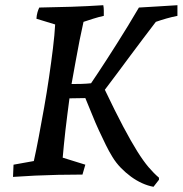

<svg xmlns="http://www.w3.org/2000/svg" viewBox="-20 -672 702 738"><path d="M570 46Q548 42 526 32Q504 22 483.5 7Q463 -8 444.5 -27Q426 -46 412 -69Q399 -90 386.5 -115.5Q374 -141 360.5 -170Q347 -199 334.5 -230.5Q322 -262 308 -295Q293 -295 277 -294.5Q261 -294 247 -294Q243 -264 239 -232.5Q235 -201 231.5 -171Q228 -141 225.5 -114.5Q223 -88 221 -66L308 -39Q305 -29 302.5 -20Q300 -11 297 -1Q250 -1 204 0Q158 1 114.5 3Q71 5 30 8Q31 -4 31 -15.5Q31 -27 32 -39L110 -53Q119 -93 129 -146Q139 -199 149.5 -258Q160 -317 168.5 -375Q177 -433 183.5 -486Q190 -539 192 -578L120 -600Q121 -614 124 -624.5Q127 -635 131 -643Q193 -644 254.5 -646Q316 -648 377 -652Q379 -642 379 -632Q379 -622 379 -611Q360 -607 338 -600Q316 -593 301 -588Q294 -557 286 -517.5Q278 -478 270.5 -435Q263 -392 255 -349Q273 -349 292.5 -349.5Q312 -350 330 -352Q341 -368 356.5 -391.5Q372 -415 390.5 -443.5Q409 -472 429.5 -504.5Q450 -537 471.5 -572Q493 -607 514 -643Q545 -645 581.5 -647Q618 -649 662 -652Q662 -642 662 -631.5Q662 -621 662 -611Q641 -607 620 -601Q599 -595 579 -588Q555 -556 530 -523.5Q505 -491 480.5 -457.5Q456 -424 431.5 -391.5Q407 -359 383 -327Q423 -243 453.5 -185.5Q484 -128 507.5 -90.5Q531 -53 551 -29.5Q571 -6 591 11V19Z"/></svg>

Font: Labrada Medium
Style: Italic
Weight: 500
Italic angle: -7°
Designer: Mercedes Jáuregui
Foundry: Omnibus-Type Team
Version: Version 1.000